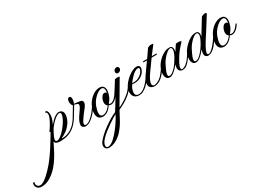

<svg xmlns="http://www.w3.org/2000/svg" viewBox="-434 -1240 3260 2401"><g transform="rotate(-30 1196.0 -40.0)"><path d="M-325 389Q-365 389 -386 368.5Q-407 348 -407 320Q-407 304 -400 293Q-397 289 -393 289Q-388 289 -384.5 292.5Q-381 296 -383 300Q-386 309 -386 320Q-386 337 -372 350.5Q-358 364 -334 364Q-313 364 -285.5 347.5Q-258 331 -228.5 305Q-199 279 -171.5 250Q-144 221 -122.5 195.5Q-101 170 -90 155Q-49 101 -13.5 47Q22 -7 51.5 -55.5Q81 -104 101 -139L108 -151Q107 -151 106 -150.5Q105 -150 103 -150Q99 -150 96.5 -152Q94 -154 95 -156Q103 -167 124.5 -200Q146 -233 165 -270Q173 -285 183 -309.5Q193 -334 193 -355Q193 -364 190 -373.5Q187 -383 180 -385Q171 -389 171 -394Q171 -403 184 -403Q195 -403 203 -390Q209 -379 211.5 -366.5Q214 -354 214 -341Q214 -305 200.5 -269Q187 -233 175 -211Q195 -235 218.5 -258.5Q242 -282 268 -298Q294 -314 319 -314Q346 -314 362.5 -296.5Q379 -279 379 -249Q379 -221 368 -190.5Q357 -160 346 -143Q312 -90 271 -59.5Q230 -29 194 -14Q190 -12 190 -9Q190 -7 197 -7Q207 -7 231.5 -10Q256 -13 289 -26Q322 -39 359 -70.5Q396 -102 432 -159Q435 -164 437.5 -164.5Q440 -165 441 -165Q444 -165 446 -162Q448 -159 446 -153Q404 -87 358 -50.5Q312 -14 261.5 0Q211 14 154 14Q129 14 105.5 5.5Q82 -3 80 -28Q60 12 35 62Q10 112 -21.5 162.5Q-53 213 -92 258Q-139 312 -200.5 350.5Q-262 389 -325 389ZM124 -13Q145 -13 173 -33Q201 -53 230 -84.5Q259 -116 283.5 -151.5Q308 -187 323 -220Q338 -253 338 -274Q338 -299 318 -299Q302 -299 279.5 -286Q257 -273 233.5 -251Q210 -229 189 -204Q168 -179 154 -155Q151 -149 138.5 -126.5Q126 -104 114.5 -78Q103 -52 103 -33Q103 -13 124 -13Z M525 10Q505 10 489.5 -2Q474 -14 474 -36Q474 -61 487.5 -90Q501 -119 517 -142.5Q533 -166 538 -173Q556 -197 571.5 -222.5Q587 -248 587 -264Q587 -279 574 -283Q563 -287 551 -291.5Q539 -296 533 -297Q530 -292 519 -273.5Q508 -255 493.5 -231.5Q479 -208 466 -186Q453 -164 446 -153Q440 -146 436 -146Q432 -146 430.5 -150Q429 -154 432 -159Q462 -206 485 -247Q508 -288 515 -299Q505 -306 499 -323Q493 -340 493 -358Q493 -378 501 -394Q509 -410 528 -410Q541 -410 546 -397.5Q551 -385 551 -369Q551 -355 548 -342Q545 -329 543 -324L536 -308Q548 -307 572 -304Q596 -301 622 -297Q637 -295 646.5 -286Q656 -277 656 -262Q656 -247 646 -226Q636 -205 612 -178Q600 -164 583 -141Q566 -118 551 -96.5Q536 -75 529 -63Q516 -42 516 -25Q516 -6 537 -6Q560 -6 586 -23.5Q612 -41 637 -67Q662 -93 681.5 -118.5Q701 -144 710 -159Q714 -166 721 -166Q726 -166 726 -161Q726 -156 724 -153Q714 -138 691.5 -108Q669 -78 638 -47.5Q607 -17 569 0Q557 5 545 7.5Q533 10 525 10Z M772 14Q749 14 729.5 3Q710 -8 700 -33Q693 -50 693 -76Q693 -109 705 -143Q723 -196 756 -236.5Q789 -277 829.5 -300.5Q870 -324 911 -324Q948 -324 965 -304Q982 -284 982 -253Q982 -235 977.5 -215Q973 -195 966 -175Q956 -147 940 -124Q924 -101 913 -88Q935 -76 958.5 -86.5Q982 -97 1002 -118.5Q1022 -140 1034 -159Q1036 -163 1039.5 -164Q1043 -165 1044 -165Q1054 -165 1048 -153Q1015 -99 975 -77.5Q935 -56 904 -75L902 -72Q887 -50 869 -31.5Q851 -13 829 -1Q816 6 801 10Q786 14 772 14ZM781 -3Q802 -3 826 -16Q847 -28 864.5 -46Q882 -64 893 -80Q882 -85 874 -98.5Q866 -112 866 -132Q866 -153 874.5 -177.5Q883 -202 898.5 -219Q914 -236 933 -236Q945 -236 952.5 -230Q960 -224 960 -216Q962 -221 963.5 -231Q965 -241 965 -253Q965 -279 955 -290.5Q945 -302 928 -302Q921 -302 913.5 -300Q906 -298 898 -295Q861 -280 822.5 -239Q784 -198 764 -148Q756 -128 749 -101Q742 -74 742 -51Q742 -25 753.5 -14Q765 -3 781 -3Z M1208 -364Q1194 -364 1186.5 -372.5Q1179 -381 1179 -393Q1179 -413 1193 -425.5Q1207 -438 1223 -438Q1237 -438 1245 -429.5Q1253 -421 1253 -408Q1253 -389 1239 -376.5Q1225 -364 1208 -364ZM652 389Q623 390 605 374.5Q587 359 587 334Q587 321 592 307Q597 293 608 278Q631 247 670.5 211Q710 175 757 141Q804 107 849.5 80Q895 53 929 40Q948 10 978 -38Q1008 -86 1039 -141Q1035 -138 1032 -138Q1028 -138 1027 -142Q1026 -146 1027 -149Q1056 -191 1081 -232Q1106 -273 1131 -314Q1135 -318 1146 -320Q1157 -322 1169 -322Q1182 -322 1192 -320Q1202 -318 1200 -313Q1200 -313 1186.5 -290.5Q1173 -268 1151.5 -231Q1130 -194 1104 -150Q1078 -106 1052.5 -62Q1027 -18 1006 18Q1044 0 1085.5 -25.5Q1127 -51 1165 -84Q1203 -117 1228 -159Q1233 -165 1237 -165Q1242 -165 1243 -161Q1244 -157 1242 -153Q1209 -100 1166.5 -63.5Q1124 -27 1079 -2Q1034 23 992 42Q964 96 928 162.5Q892 229 839 289Q819 311 790 333.5Q761 356 726 371.5Q691 387 652 389ZM642 372Q657 372 679 361.5Q701 351 727 328Q765 294 803 246.5Q841 199 872.5 150Q904 101 922 65Q907 72 875 91.5Q843 111 804 138Q765 165 726 195.5Q687 226 658 257Q634 282 623 304Q612 326 612 342Q612 372 642 372Z M1297 9Q1271 9 1248 -3.5Q1225 -16 1214 -44Q1207 -62 1207 -85Q1207 -113 1218 -140Q1232 -173 1259 -205Q1286 -237 1319 -263Q1352 -289 1385 -304.5Q1418 -320 1444 -320Q1466 -320 1479 -308Q1488 -299 1488 -282Q1488 -260 1471.5 -231.5Q1455 -203 1425 -182Q1406 -169 1380.5 -160.5Q1355 -152 1327 -152Q1318 -152 1308.5 -153Q1299 -154 1290 -156Q1283 -148 1273.5 -130.5Q1264 -113 1257.5 -92Q1251 -71 1251 -52Q1252 -26 1265.5 -15.5Q1279 -5 1298 -5Q1336 -5 1371.5 -29.5Q1407 -54 1436 -90Q1465 -126 1485 -159Q1488 -163 1490 -163.5Q1492 -164 1493 -164Q1496 -164 1498.5 -161Q1501 -158 1499 -153Q1486 -132 1465.5 -103Q1445 -74 1417.5 -47.5Q1390 -21 1356 -4Q1343 3 1327.5 6Q1312 9 1297 9ZM1318 -166Q1365 -166 1403.5 -190.5Q1442 -215 1459 -250Q1464 -258 1465.5 -265Q1467 -272 1467 -276Q1467 -293 1448 -293Q1436 -293 1421.5 -287Q1407 -281 1396 -273Q1377 -259 1356.5 -238.5Q1336 -218 1320 -198.5Q1304 -179 1296 -168Q1301 -167 1307 -166.5Q1313 -166 1318 -166Z M1522 7Q1493 7 1470.5 -9.5Q1448 -26 1448 -58Q1448 -75 1450 -88.5Q1452 -102 1459.5 -117.5Q1467 -133 1482.5 -157Q1498 -181 1525 -218L1598 -321H1544L1552 -336H1609L1689 -451Q1711 -467 1742 -467Q1757 -467 1772 -462L1677 -337H1748L1740 -322H1666L1583 -206Q1577 -198 1563 -178.5Q1549 -159 1533.5 -134Q1518 -109 1507 -84.5Q1496 -60 1496 -40Q1496 -7 1528 -7Q1545 -7 1566 -17Q1612 -37 1644.5 -74.5Q1677 -112 1707 -159Q1710 -163 1716 -163Q1719 -163 1721 -160Q1723 -157 1721 -153Q1703 -125 1681 -95Q1659 -65 1631.5 -40Q1604 -15 1570 -2Q1548 7 1522 7Z M1740 6Q1712 6 1697 -15.5Q1682 -37 1682 -71Q1682 -108 1702 -157Q1713 -184 1735 -212.5Q1757 -241 1786 -265.5Q1815 -290 1848.5 -305.5Q1882 -321 1917 -321Q1944 -321 1954 -307Q1964 -293 1964 -273Q1964 -254 1958 -234L2014 -319Q2021 -324 2045 -324Q2063 -324 2079.5 -320Q2096 -316 2089 -308Q2081 -298 2061.5 -277.5Q2042 -257 2019.5 -229Q1997 -201 1977 -170Q1967 -153 1947.5 -120Q1928 -87 1917 -57Q1911 -39 1911 -28Q1911 -7 1929 -7Q1939 -7 1956 -14.5Q1973 -22 1989 -35Q2021 -61 2045 -97.5Q2069 -134 2088 -162Q2089 -163 2090.5 -164Q2092 -165 2096 -165Q2100 -165 2102 -161.5Q2104 -158 2100 -153Q2072 -111 2045 -74.5Q2018 -38 1990 -16Q1962 6 1929 6Q1903 6 1887.5 -9.5Q1872 -25 1872 -52Q1872 -64 1874.5 -77Q1877 -90 1881 -101Q1865 -80 1841.5 -55Q1818 -30 1792 -12Q1766 6 1740 6ZM1749 -13Q1769 -13 1791.5 -29Q1814 -45 1837 -70.5Q1860 -96 1879 -125Q1895 -149 1910.5 -176Q1926 -203 1936.5 -229Q1947 -255 1947 -276Q1947 -308 1924 -308Q1908 -308 1887 -294Q1866 -280 1844.5 -258Q1823 -236 1804.5 -210.5Q1786 -185 1775 -161Q1772 -155 1760.5 -132Q1749 -109 1738.5 -82Q1728 -55 1728 -35Q1728 -13 1749 -13Z M2294 11Q2275 11 2261 -1Q2247 -13 2247 -41Q2247 -55 2250.5 -70.5Q2254 -86 2258 -99Q2242 -78 2219 -53Q2196 -28 2170 -10Q2144 8 2117 8Q2090 8 2075.5 -14Q2061 -36 2061 -70Q2061 -110 2079 -153Q2087 -171 2108 -199Q2129 -227 2159 -254Q2189 -281 2224 -299.5Q2259 -318 2294 -318Q2320 -318 2330.5 -304.5Q2341 -291 2341 -272Q2341 -263 2339 -253.5Q2337 -244 2334 -234L2465 -449Q2467 -454 2487 -461.5Q2507 -469 2522 -469Q2538 -469 2538 -459Q2538 -451 2530 -439L2408 -245Q2403 -237 2389 -216.5Q2375 -196 2358.5 -169Q2342 -142 2326 -114Q2325 -111 2317 -96Q2309 -81 2301 -63Q2291 -40 2291 -25Q2291 -5 2308 -5Q2325 -5 2347 -23Q2366 -38 2385 -59Q2404 -80 2420.5 -102Q2437 -124 2447.5 -140.5Q2458 -157 2461 -162Q2464 -166 2468 -166Q2477 -166 2475 -157Q2467 -143 2449.5 -115Q2432 -87 2407.5 -58Q2383 -29 2355 -10Q2342 -1 2325.5 5Q2309 11 2294 11ZM2125 -9Q2148 -9 2173.5 -29Q2199 -49 2224.5 -80Q2250 -111 2271 -145Q2292 -179 2305.5 -208Q2319 -237 2322 -252Q2323 -257 2323.5 -261.5Q2324 -266 2324 -270Q2324 -304 2300 -304Q2284 -304 2263 -290Q2242 -276 2220.5 -254Q2199 -232 2180.5 -206.5Q2162 -181 2151 -157Q2148 -151 2136.5 -128Q2125 -105 2114.5 -78Q2104 -51 2104 -31Q2104 -9 2125 -9Z M2521 14Q2498 14 2478.5 3Q2459 -8 2449 -33Q2442 -50 2442 -76Q2442 -109 2454 -143Q2472 -196 2505 -236.5Q2538 -277 2578.5 -300.5Q2619 -324 2660 -324Q2697 -324 2714 -304Q2731 -284 2731 -253Q2731 -235 2726.5 -215Q2722 -195 2715 -175Q2705 -147 2689 -124Q2673 -101 2662 -88Q2684 -76 2707.5 -86.5Q2731 -97 2751 -118.5Q2771 -140 2783 -159Q2785 -163 2788.5 -164Q2792 -165 2793 -165Q2803 -165 2797 -153Q2764 -99 2724 -77.5Q2684 -56 2653 -75L2651 -72Q2636 -50 2618 -31.5Q2600 -13 2578 -1Q2565 6 2550 10Q2535 14 2521 14ZM2530 -3Q2551 -3 2575 -16Q2596 -28 2613.5 -46Q2631 -64 2642 -80Q2631 -85 2623 -98.5Q2615 -112 2615 -132Q2615 -153 2623.5 -177.5Q2632 -202 2647.5 -219Q2663 -236 2682 -236Q2694 -236 2701.5 -230Q2709 -224 2709 -216Q2711 -221 2712.5 -231Q2714 -241 2714 -253Q2714 -279 2704 -290.5Q2694 -302 2677 -302Q2670 -302 2662.5 -300Q2655 -298 2647 -295Q2610 -280 2571.5 -239Q2533 -198 2513 -148Q2505 -128 2498 -101Q2491 -74 2491 -51Q2491 -25 2502.5 -14Q2514 -3 2530 -3Z"/></g></svg>

Font: Fleur De Leah
Style: Regular
Weight: 400
Designer: Robert E. Leuschke
Foundry: Robert E. Leuschke
Version: Version 1.010; ttfautohint (v1.8.3)